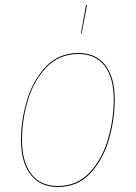

<svg xmlns="http://www.w3.org/2000/svg" viewBox="-20 -739 544 768"><path d="M64 -180Q64 -258 88 -338Q112 -418 163.5 -472.5Q215 -527 294 -527Q364 -527 401.5 -478Q439 -429 439 -340Q439 -262 416 -182Q393 -102 342 -46.5Q291 9 211 9Q141 9 102.5 -40.5Q64 -90 64 -180ZM435 -340Q435 -428 398.5 -475.5Q362 -523 294 -523Q216 -523 165 -469Q114 -415 91 -336Q68 -257 68 -180Q68 -92 105 -43.5Q142 5 211 5Q289 5 339.5 -50Q390 -105 412.5 -184.5Q435 -264 435 -340ZM328 -719 307 -606H304L324 -719Z"/></svg>

Font: Fira Sans Condensed Four
Style: Italic
Weight: 100
Width: 3
Italic angle: -8°
Designer: bBox Type GmbH & Carrois Corporate GbR & Edenspiekermann AG
Foundry: bBox Type GmbH & Carrois Corporate GbR & Edenspiekermann AG
Version: Version 4.301